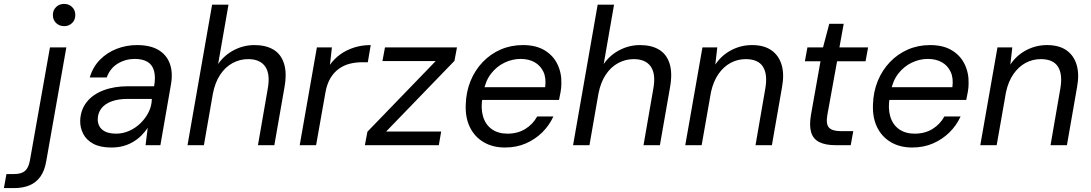

<svg xmlns="http://www.w3.org/2000/svg" viewBox="-131 -744 5592 984"><path d="M-111 220 -98 148H-59Q-22 148 -3.5 132.5Q15 117 22 80L125 -501H209L106 82Q98 130 76.5 160.5Q55 191 21 205.5Q-13 220 -60 220ZM198 -610Q173 -610 156.5 -626Q140 -642 140 -667Q140 -692 156.5 -708Q173 -724 198 -724Q222 -724 238.5 -708Q255 -692 255 -667Q255 -642 238.5 -626Q222 -610 198 -610Z M439 12Q383 12 347.5 -7Q312 -26 295.5 -58Q279 -90 280 -126Q282 -181 313 -220.5Q344 -260 399 -281Q454 -302 526 -302H659Q667 -349 658.5 -380.5Q650 -412 625 -427Q600 -442 560 -442Q512 -442 472.5 -418Q433 -394 416 -347H329Q345 -401 381.5 -438Q418 -475 467.5 -494Q517 -513 571 -513Q639 -513 681 -488Q723 -463 739.5 -417.5Q756 -372 745 -310L691 0H615L626 -89Q612 -68 593.5 -49.5Q575 -31 551.5 -17Q528 -3 500.5 4.5Q473 12 439 12ZM464 -59Q499 -59 531.5 -73.5Q564 -88 589.5 -113Q615 -138 630.5 -169Q646 -200 647 -233V-237H522Q475 -237 441 -224.5Q407 -212 389 -189Q371 -166 370 -135Q369 -100 393 -79.5Q417 -59 464 -59Z M830 0 956 -720H1040L987 -416Q1019 -462 1068.5 -487.5Q1118 -513 1173 -513Q1231 -513 1270 -490Q1309 -467 1324.5 -418.5Q1340 -370 1327 -297L1275 0H1191L1241 -288Q1255 -364 1228.5 -402.5Q1202 -441 1141 -441Q1098 -441 1060.5 -420.5Q1023 -400 997 -360.5Q971 -321 960 -264L914 0Z M1405 0 1493 -501H1570L1560 -412Q1583 -444 1614 -466Q1645 -488 1684 -500.5Q1723 -513 1769 -513L1754 -425H1726Q1692 -425 1662 -417.5Q1632 -410 1606.5 -392Q1581 -374 1563 -344.5Q1545 -315 1537 -271L1489 0Z M1739 0 1752 -69 2102 -431H1829L1842 -501H2211L2198 -432L1848 -70H2130L2118 0Z M2457 12Q2394 12 2347.5 -15.5Q2301 -43 2277 -92.5Q2253 -142 2256 -209Q2258 -274 2280.5 -329Q2303 -384 2342.5 -425.5Q2382 -467 2434.5 -490Q2487 -513 2549 -513Q2616 -513 2660.5 -486Q2705 -459 2726.5 -413.5Q2748 -368 2746 -314Q2746 -295 2742 -272.5Q2738 -250 2734 -232H2321L2332 -297H2663Q2669 -344 2654 -376Q2639 -408 2609 -425Q2579 -442 2537 -442Q2495 -442 2455 -423Q2415 -404 2386 -367Q2357 -330 2347 -274L2342 -246Q2332 -190 2344.5 -147.5Q2357 -105 2389.5 -82Q2422 -59 2470 -59Q2522 -59 2561 -83Q2600 -107 2622 -147H2705Q2684 -101 2648 -65.5Q2612 -30 2564 -9Q2516 12 2457 12Z M2806 0 2932 -720H3016L2963 -416Q2995 -462 3044.5 -487.5Q3094 -513 3149 -513Q3207 -513 3246 -490Q3285 -467 3300.5 -418.5Q3316 -370 3303 -297L3251 0H3167L3217 -288Q3231 -364 3204.5 -402.5Q3178 -441 3117 -441Q3074 -441 3036.5 -420.5Q2999 -400 2973 -360.5Q2947 -321 2936 -264L2890 0Z M3381 0 3469 -501H3545L3535 -413Q3566 -460 3616 -486.5Q3666 -513 3723 -513Q3785 -513 3823 -486Q3861 -459 3875 -411Q3889 -363 3877 -298L3825 0H3741L3791 -289Q3804 -362 3779.5 -401.5Q3755 -441 3691 -441Q3649 -441 3613 -421.5Q3577 -402 3551 -364.5Q3525 -327 3513 -273L3465 0Z M4150 0Q4099 0 4067.5 -16Q4036 -32 4026 -66.5Q4016 -101 4025 -154L4074 -430H3994L4007 -501H4087L4119 -622H4193L4171 -501H4318L4305 -430H4159L4109 -154Q4101 -107 4118 -89.5Q4135 -72 4178 -72H4242L4229 0Z M4544 12Q4481 12 4434.5 -15.5Q4388 -43 4364 -92.5Q4340 -142 4343 -209Q4345 -274 4367.5 -329Q4390 -384 4429.5 -425.5Q4469 -467 4521.5 -490Q4574 -513 4636 -513Q4703 -513 4747.5 -486Q4792 -459 4813.5 -413.5Q4835 -368 4833 -314Q4833 -295 4829 -272.5Q4825 -250 4821 -232H4408L4419 -297H4750Q4756 -344 4741 -376Q4726 -408 4696 -425Q4666 -442 4624 -442Q4582 -442 4542 -423Q4502 -404 4473 -367Q4444 -330 4434 -274L4429 -246Q4419 -190 4431.5 -147.5Q4444 -105 4476.5 -82Q4509 -59 4557 -59Q4609 -59 4648 -83Q4687 -107 4709 -147H4792Q4771 -101 4735 -65.5Q4699 -30 4651 -9Q4603 12 4544 12Z M4893 0 4981 -501H5057L5047 -413Q5078 -460 5128 -486.5Q5178 -513 5235 -513Q5297 -513 5335 -486Q5373 -459 5387 -411Q5401 -363 5389 -298L5337 0H5253L5303 -289Q5316 -362 5291.5 -401.5Q5267 -441 5203 -441Q5161 -441 5125 -421.5Q5089 -402 5063 -364.5Q5037 -327 5025 -273L4977 0Z"/></svg>

Font: DM Sans 17pt
Style: Italic
Weight: 400
Italic angle: -10°
Version: Version 4.004;gftools[0.9.30]